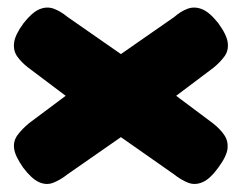

<svg xmlns="http://www.w3.org/2000/svg" viewBox="-20 -493 625 497"><path d="M436 -245 531 -174Q550 -159 560.5 -143.5Q571 -128 569 -108.5Q567 -89 545 -59Q524 -30 504.5 -21.5Q485 -13 467 -20Q449 -27 430 -42L293 -138L155 -42Q136 -27 118 -20Q100 -13 81 -21.5Q62 -30 40 -59Q19 -89 16.5 -108.5Q14 -128 25.5 -143.5Q37 -159 55 -174L150 -245L53 -318Q35 -332 24.5 -347Q14 -362 16.5 -382.5Q19 -403 41 -433Q63 -461 82 -469Q101 -477 119 -470.5Q137 -464 155 -449L293 -353L431 -449Q448 -464 466 -470.5Q484 -477 503.5 -469Q523 -461 545 -433Q567 -403 569.5 -382.5Q572 -362 561 -347Q550 -332 533 -318Z"/></svg>

Font: Fredoka SemiExpanded
Style: Bold
Weight: 700
Width: 6
Designer: Ben Nathan
Foundry: Milena B. Brandão, Ben Nathan
Version: Version 2.001